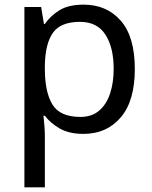

<svg xmlns="http://www.w3.org/2000/svg" viewBox="-20 -566 655 826"><path d="M340 -546Q439 -546 499.5 -477Q560 -408 560 -269Q560 -132 499.5 -61Q439 10 339 10Q277 10 236.5 -13.5Q196 -37 173 -68H167Q169 -51 171 -25Q173 1 173 20V240H85V-536H157L169 -463H173Q197 -498 236 -522Q275 -546 340 -546ZM324 -472Q242 -472 208.5 -426Q175 -380 173 -286V-269Q173 -170 205.5 -116.5Q238 -63 326 -63Q375 -63 406.5 -90Q438 -117 453.5 -163.5Q469 -210 469 -270Q469 -362 433.5 -417Q398 -472 324 -472Z"/></svg>

Font: Noto Sans Javanese
Style: Regular
Weight: 400
Designer: Monotype Design Team
Foundry: Monotype Imaging Inc.
Version: Version 2.004